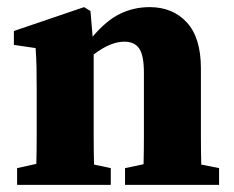

<svg xmlns="http://www.w3.org/2000/svg" viewBox="-20 -519 656 539"><path d="M28 0V-47L82 -59Q83 -95 83 -137Q83 -179 83 -210V-268Q83 -309 82.5 -331.5Q82 -354 80 -384L19 -393V-432L216 -499L234 -488L240 -416Q279 -462 317.5 -480.5Q356 -499 400 -499Q465 -499 504.5 -456Q544 -413 544 -327V-210Q544 -177 544 -135.5Q544 -94 545 -57L595 -47V0H331V-47L383 -58Q384 -95 384 -136.5Q384 -178 384 -210V-315Q384 -363 371 -382.5Q358 -402 329 -402Q290 -402 243 -366V-210Q243 -179 243 -136.5Q243 -94 244 -57L291 -47V0Z"/></svg>

Font: Source Serif Pro
Style: Bold
Weight: 700
Designer: Frank Grießhammer
Foundry: Adobe Systems Incorporated
Version: Version 3.001;hotconv 1.0.111;makeotfexe 2.5.65597